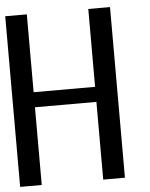

<svg xmlns="http://www.w3.org/2000/svg" viewBox="-51 -745 616 787"><g transform="rotate(-5 256.5 -351.0)"><path d="M431.2 -702.1V0H341.8V-319.8H88.9V0H0V-702.1H88.9V-381.8H341.8V-702.1Z"/></g></svg>

Font: Favorite Color
Style: Regular
Weight: 400
Designer: Bryce Wilner
Version: Version 1.000;PS 1.0;hotconv 16.6.51;makeotf.lib2.5.65220 DE